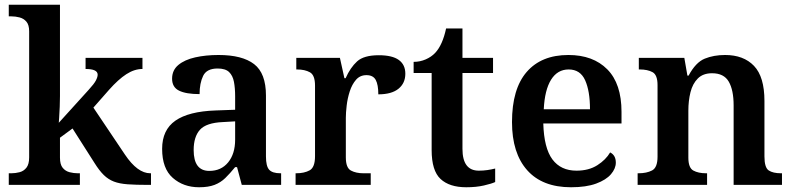

<svg xmlns="http://www.w3.org/2000/svg" viewBox="-20 -780 3346 810"><path d="M17 0V-49H28Q45 -49 62.5 -53.5Q80 -58 91.5 -72.5Q103 -87 103 -116V-648Q103 -675 91.5 -688.5Q80 -702 62.5 -706.5Q45 -711 28 -711H17V-760H233V-374Q233 -356 232 -329.5Q231 -303 229.5 -282.5Q228 -262 228 -262L354 -401Q377 -426 384.5 -440.5Q392 -455 392 -465Q392 -489 341 -489V-536H581V-489Q547 -489 513 -467Q479 -445 440 -401L374 -326L507 -128Q560 -49 614 -49H617V0H603Q553 0 518.5 -2.5Q484 -5 460.5 -14Q437 -23 418 -41.5Q399 -60 379 -92L286 -238L233 -199V-115Q233 -86 244.5 -72Q256 -58 273.5 -53.5Q291 -49 308 -49H317V0Z M820 10Q754 10 709 -29.5Q664 -69 664 -152Q664 -232 720 -271Q776 -310 889 -314L972 -317V-374Q972 -408 967 -434.5Q962 -461 946.5 -476Q931 -491 898 -491Q852 -491 837 -460Q822 -429 822 -383Q765 -383 735.5 -397.5Q706 -412 706 -448Q706 -484 732.5 -506Q759 -528 803.5 -538Q848 -548 902 -548Q1002 -548 1052 -509.5Q1102 -471 1102 -377V-120Q1102 -79 1115.5 -64Q1129 -49 1163 -49H1166V0H1000L980 -75H972Q950 -48 930.5 -29Q911 -10 885 0Q859 10 820 10ZM863 -59Q913 -59 942.5 -95Q972 -131 972 -191V-268L920 -265Q850 -262 823.5 -232.5Q797 -203 797 -147Q797 -59 863 -59Z M1227 0V-49H1230Q1264 -49 1286.5 -61.5Q1309 -74 1309 -121V-419Q1309 -463 1287.5 -475Q1266 -487 1233 -487H1230V-536H1414L1433 -450H1438Q1458 -495 1486.5 -521Q1515 -547 1578 -547Q1635 -547 1662.5 -527Q1690 -507 1690 -469Q1690 -429 1661 -405.5Q1632 -382 1576 -382Q1576 -423 1565 -443Q1554 -463 1526 -463Q1499 -463 1482 -443.5Q1465 -424 1455.5 -394.5Q1446 -365 1442.5 -334.5Q1439 -304 1439 -283V-116Q1439 -72 1460.5 -60.5Q1482 -49 1513 -49H1544V0Z M1947 10Q1876 10 1838.5 -25Q1801 -60 1801 -147V-472H1725V-519Q1752 -519 1776 -529.5Q1800 -540 1816 -557Q1847 -590 1862 -660H1931V-536H2060V-472H1931V-152Q1931 -60 2000 -60Q2019 -60 2036 -62.5Q2053 -65 2069 -69V-12Q2054 -5 2021.5 2.5Q1989 10 1947 10Z M2389 10Q2268 10 2204 -62Q2140 -134 2140 -265Q2140 -405 2202 -476.5Q2264 -548 2378 -548Q2482 -548 2542 -487.5Q2602 -427 2602 -308V-259H2272Q2275 -155 2310.5 -107.5Q2346 -60 2412 -60Q2464 -60 2500 -83Q2536 -106 2554 -137Q2578 -125 2578 -94Q2578 -69 2557.5 -45Q2537 -21 2495 -5.5Q2453 10 2389 10ZM2469 -319Q2469 -396 2448.5 -441.5Q2428 -487 2379 -487Q2332 -487 2305 -444Q2278 -401 2274 -319Z M2670 0V-49H2674Q2708 -49 2731 -61Q2754 -73 2754 -119V-421Q2754 -464 2733 -475.5Q2712 -487 2679 -487H2675V-536H2867L2880 -461H2885Q2915 -517 2953 -532.5Q2991 -548 3039 -548Q3117 -548 3161 -502Q3205 -456 3205 -354V-120Q3205 -73 3223 -61Q3241 -49 3275 -49H3279V0H3075V-335Q3075 -400 3054.5 -435.5Q3034 -471 2984 -471Q2946 -471 2924 -449Q2902 -427 2893 -391Q2884 -355 2884 -313V-115Q2884 -72 2905 -60.5Q2926 -49 2959 -49H2963V0Z"/></svg>

Font: Noto Serif Toto SemiBold
Style: Regular
Weight: 600
Designer: Monotype Design Team
Foundry: Monotype Imaging Inc.
Version: Version 2.001; ttfautohint (v1.8.4.7-5d5b)